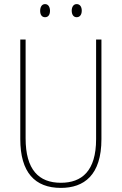

<svg xmlns="http://www.w3.org/2000/svg" viewBox="-20 -907 594 937"><path d="M176 -854C176 -837 183 -823 200 -823C216 -823 224 -836 224 -854C224 -872 216 -887 200 -887C183 -887 176 -871 176 -854ZM330 -855C330 -837 338 -823 354 -823C371 -823 379 -837 379 -855C379 -873 371 -887 354 -887C338 -887 330 -872 330 -855ZM475 -228V-714H449V-228C449 -72 379 -15 277 -15C169 -15 105 -79 105 -232V-714H79V-228C79 -66 150 10 277 10C390 10 475 -52 475 -228Z"/></svg>

Font: Noto Sans Hebrew Condensed Thin
Style: Regular
Weight: 100
Width: 3
Designer: Monotype Design Team
Foundry: Monotype Imaging Inc.
Version: Version 2.004